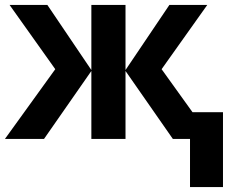

<svg xmlns="http://www.w3.org/2000/svg" viewBox="-20 -566 942 782"><path d="M352.1 -280.8V-545.9H491.2V-280.8L669.9 -545.9H824.2L638.2 -284.2L764.2 -108.9H888.2V195.8H753.9V0H684.1L491.2 -276.9V0H352.1V-276.9L159.2 0H0L205.1 -284.2L19 -545.9H172.9Z"/></svg>

Font: Droid Sans
Style: Bold
Weight: 700
Foundry: Ascender Corporation
Version: Version 1.00 build 112